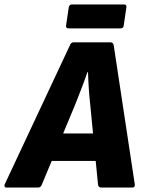

<svg xmlns="http://www.w3.org/2000/svg" viewBox="-51 -846 654 866"><path d="M-22 0Q-28 0 -30 -4Q-32 -8 -30 -14L264 -641Q269 -655 280 -655H448Q460 -655 462 -641L557 -14Q559 0 545 0H405Q393 0 391 -14L356 -374Q352 -410 349.5 -447Q347 -484 346 -520H343Q331 -484 316.5 -447Q302 -410 288 -374L138 -14Q133 0 121 0ZM159 -120 202 -244H394L400 -120ZM259 -718Q245 -718 247 -731L259 -812Q261 -826 274 -826H509Q521 -826 519 -812L507 -731Q506 -718 492 -718Z"/></svg>

Font: Sofia Sans Semi Condensed Black
Style: Italic
Weight: 900
Italic angle: -9°
Version: Version 4.100